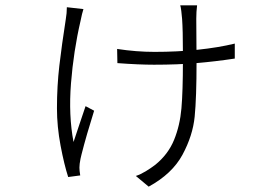

<svg xmlns="http://www.w3.org/2000/svg" viewBox="-20 -613 1040 718"><path d="M714 -543 715 -382Q715 -248 708 -177Q701 -106 662.5 -34.5Q624 37 536 85L488 45Q506 39 525 27.5Q544 16 561 3Q609 -36 631 -90Q653 -144 658.5 -208Q664 -272 664 -382V-418Q664 -500 661 -542Q660 -555 658 -571.5Q656 -588 654 -593H717Q714 -569 714 -543ZM558 -419Q643 -419 719.5 -427Q796 -435 858 -450V-394Q785 -383 714.5 -377Q644 -371 556 -371Q499 -371 419 -377L418 -430Q490 -419 558 -419ZM281 -534Q255 -422 245.5 -301.5Q236 -181 255 -82L277 -148Q289 -182 300 -216L332 -199Q303 -107 285 -36L281 -19Q277 1 277 14Q277 25 280 43L235 49Q220 3 206.5 -68.5Q193 -140 193 -208Q193 -291 202 -368Q211 -445 226 -541Q230 -564 230 -586L292 -579Q287 -564 281 -534Z"/></svg>

Font: 寒蝉端黑体 Light
Style: Regular
Weight: 300
Designer: ChillDuanSans {Warren2060}; 
Source Han Sans {Ryoko NISHIZUKA 西塚涼子 (kana, bopomofo & ideographs); Paul D. Hunt (Latin, G
Foundry: ChillType&Adobe
Version: Version 1.300;Glyphs 3.3 (3306)